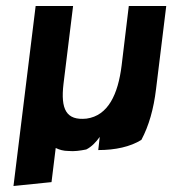

<svg xmlns="http://www.w3.org/2000/svg" viewBox="-20 -493 575 641"><path d="M224 -473H99L25 128L152 115L166 1C178 7 192 11 208 11C228 13 248 10 268 6C286 -3 301 -19 313 -36L308 8C365 8 415 -3 452 -26C477 -73 493 -129 501 -196L535 -473H410L386 -274C374 -178 341 -107 269 -97C201 -90 182 -128 192 -213Z"/></svg>

Font: Bluebird
Style: NrwObl
Weight: 400
Designer: Jasper
Foundry: Cannot Into Space Fonts
Version: Version 0.98